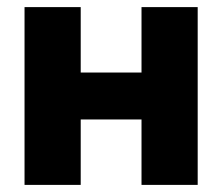

<svg xmlns="http://www.w3.org/2000/svg" viewBox="-20 -520 625 540"><path d="M49 0H207V-184H378V0H536V-500H378V-316H207V-500H49Z"/></svg>

Font: LT Wave Text Black
Style: Regular
Weight: 900
Designer: Daniel Lyons
Version: Version 2.5 (Glyphs App)